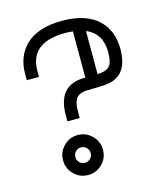

<svg xmlns="http://www.w3.org/2000/svg" viewBox="-104 -760 717 839"><g transform="rotate(-15 254.5 -340.5)"><path d="M344.7 -415.5Q382.3 -416 398.4 -432.4Q414.6 -448.7 414.6 -496.6Q414.6 -581.1 344.7 -610.4ZM191.9 -55.2Q206.1 -55.2 216.3 -65.4Q226.6 -75.7 226.6 -90.3Q226.6 -104.5 216.3 -114.7Q206.1 -125 191.9 -125Q177.2 -125 167.2 -114.7Q157.2 -104.5 157.2 -90.3Q157.2 -75.7 167.2 -65.4Q177.2 -55.2 191.9 -55.2ZM219.7 -250H164.1V-277.8Q164.1 -414.6 287.1 -414.6H289.1V-623.5Q272.9 -625.5 254.4 -625.5Q95.2 -625.5 94.2 -497.6V-469.7H39.1V-497.6Q39.1 -578.1 89.8 -627.4Q146 -680.7 254.4 -680.7Q362.8 -680.7 418.9 -627.4Q469.7 -577.6 469.7 -496.6Q469.7 -371.6 368.7 -361.8Q342.8 -359.4 316.9 -359.4Q295.9 -359.4 276.9 -358.4Q250 -356.4 235.8 -342.3Q219.7 -326.2 219.7 -277.8ZM191.9 0Q154.3 0 127.9 -26.4Q101.6 -52.7 101.6 -90.3Q101.6 -127.4 127.9 -154.1Q154.3 -180.7 191.9 -180.7Q229 -180.7 255.6 -154.1Q282.2 -127.4 282.2 -90.3Q282.2 -52.7 255.6 -26.4Q229 0 191.9 0Z"/></g></svg>

Font: X Company
Style: Regular
Weight: 400
Designer: GGBotNet
Foundry: GGBotNet
Version: 0.90